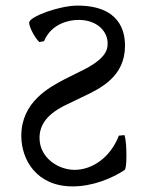

<svg xmlns="http://www.w3.org/2000/svg" viewBox="-20 -650 516 685"><path d="M84 -569C84 -554 103 -517 120 -500L137 -503C164 -568 230 -579 260 -579C327 -579 364 -538 364 -495C364 -475 361 -440 266 -395L210 -367C155 -338 56 -286 56 -165C56 -82 109 15 239 15C313 15 381 -15 424 -43C429 -46 431 -66 431 -94C431 -118 430 -150 424 -168L404 -166C374 -88 309 -44 246 -44C188 -44 121 -87 121 -158C121 -206 150 -245 218 -277L274 -304C340 -335 426 -377 426 -487C426 -540 406 -630 256 -630C193 -630 84 -591 84 -569Z"/></svg>

Font: Temporarium
Style: Regular
Weight: 400
Version: Version 1.1